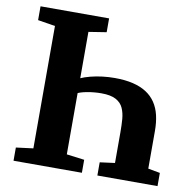

<svg xmlns="http://www.w3.org/2000/svg" viewBox="-82 -826 922 910"><g transform="rotate(10 379.0 -371.5)"><path d="M280 -438Q303.5 -448.5 331 -455.5Q358.5 -462.5 387.8 -466Q417 -469.5 446.5 -469.5Q496 -469.5 533.8 -460.5Q571.5 -451.5 598.8 -434Q626 -416.5 643.5 -390.5Q661 -364.5 669 -330.5Q677 -296.5 677 -255V-74L734.5 -63.5V0H445V-63.5L517 -73V-221Q517 -253.5 514.8 -283.2Q512.5 -313 502 -336.5Q491.5 -360 466.5 -373.5Q441.5 -387 396.5 -387Q362.5 -387 329.5 -381Q296.5 -375 280 -366ZM124 -74V-663L40.5 -676.5V-743H370.5V-676.5L285 -663V-73.5L370.5 -62.5V0H41.5V-63.5Z"/></g></svg>

Font: Merriweather ExtraBold
Style: Regular
Weight: 800
Version: Version 2.100